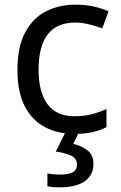

<svg xmlns="http://www.w3.org/2000/svg" viewBox="-20 -566 520 826"><path d="M300 10Q229 10 173.5 -19Q118 -48 86.5 -109Q55 -170 55 -265Q55 -364 88 -426Q121 -488 177.5 -517Q234 -546 306 -546Q347 -546 385 -537.5Q423 -529 447 -517L420 -444Q396 -453 364 -461Q332 -469 304 -469Q146 -469 146 -266Q146 -169 184.5 -117.5Q223 -66 299 -66Q343 -66 376.5 -75Q410 -84 438 -97V-19Q411 -5 378.5 2.5Q346 10 300 10ZM382 139Q382 187 345 213.5Q308 240 234 240Q202 240 184 235V180Q193 182 208 183.5Q223 185 237 185Q273 185 292 175.5Q311 166 311 141Q311 115 284.5 103Q258 91 220 86L263 0H321L295 53Q331 61 356.5 81Q382 101 382 139Z"/></svg>

Font: Noto Sans Chakma
Style: Regular
Weight: 400
Designer: Zachary Quinn Scheuren - Monotype Design Team
Foundry: Monotype Imaging Inc.
Version: Version 2.003; ttfautohint (v1.8.4.7-5d5b)